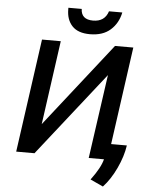

<svg xmlns="http://www.w3.org/2000/svg" viewBox="-68 -970 889 1192"><g transform="rotate(5 377.0 -374.5)"><path d="M619 169Q665 120 700 45.5Q735 -29 745 -98H647L732 -707H618L207 -184L280 -707H163L64 0H178L590 -523L516 0H611Q598 53 539 132ZM456 -766Q536 -766 583.5 -808Q631 -850 645 -918H562Q541 -852 468 -852Q394 -852 392 -918H309V-908Q309 -843 345.5 -804.5Q382 -766 456 -766Z"/></g></svg>

Font: Brisa Sans Medium
Style: Italic
Weight: 600
Italic angle: -8°
Designer: Dalton Maag Ltd
Foundry: Dalton Maag Ltd
Version: Version 1.101;July 10, 2019;FontCreator 11.5.0.2425 64-bit